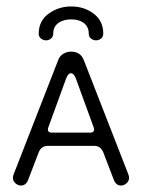

<svg xmlns="http://www.w3.org/2000/svg" viewBox="-20 -565 440 595"><path d="M45 10Q36 10 28 3Q20 -4 20 -14Q20 -18 22 -24L160 -378Q165 -392 176.5 -398.5Q188 -405 200 -405Q230 -405 240 -378L378 -24Q380 -18 380 -14Q380 -4 372 3Q364 10 355 10Q340 10 333 -7L300 -93Q292 -113 272 -113H128Q108 -113 100 -93L67 -7Q60 10 45 10ZM141 -154H259Q276 -154 270 -171L215 -322Q209 -338 200 -338Q191 -338 185 -322L130 -171Q124 -154 141 -154ZM201 -545Q241 -545 270.5 -522.5Q300 -500 300 -461Q300 -451 293 -445.5Q286 -440 278 -440Q269 -440 262 -445.5Q255 -451 255 -461Q255 -482 240 -493.5Q225 -505 201 -505Q176 -505 160.5 -493.5Q145 -482 145 -461Q145 -451 138 -445.5Q131 -440 123 -440Q114 -440 107 -445.5Q100 -451 100 -461Q100 -500 130.5 -522.5Q161 -545 201 -545Z"/></svg>

Font: Dongle Light
Style: Regular
Weight: 300
Designer: Yanghee Ryu
Foundry: Yanghee Ryu
Version: Version 2.000